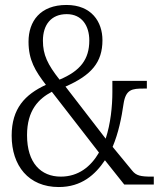

<svg xmlns="http://www.w3.org/2000/svg" viewBox="-20 -744 647 774"><path d="M217 10C309 10 364 -40 403 -98L481 0H600V-32H591C547 -32 529 -36 513 -56L434 -152C458 -209 470 -270 478 -325C487 -384 512 -387 560 -387H572V-418H433V-373C433 -316 426 -246 406 -185L244 -395C349 -441 393 -493 393 -582C393 -656 349 -724 248 -724C142 -724 95 -658 95 -576C95 -502 122 -458 165 -402C81 -363 27 -307 27 -197C27 -76 95 10 217 10ZM220 -423C172 -484 153 -523 153 -580C153 -644 186 -687 249 -687C311 -687 340 -639 340 -581C340 -505 304 -458 220 -423ZM225 -32C145 -32 89 -87 89 -199C89 -300 136 -346 189 -374L379 -129C346 -72 296 -32 225 -32Z"/></svg>

Font: Noto Serif Myanmar Condensed Light
Style: Regular
Weight: 300
Width: 3
Designer: Ben Mitchell and the Monotype Design Team
Foundry: Monotype Imaging Inc.
Version: Version 2.106